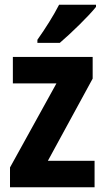

<svg xmlns="http://www.w3.org/2000/svg" viewBox="-20 -786 439 806"><path d="M383 -757V-766H228C205 -721 171 -667 137 -619V-606H231C279 -647 353 -719 383 -757ZM377 0V-111H181L369 -456V-547H34V-436H217L22 -83V0Z"/></svg>

Font: Noto Sans Devanagari Condensed
Style: Bold
Weight: 700
Width: 3
Designer: Jelle Bosma - Monotype Design Team
Foundry: Monotype Imaging Inc.
Version: Version 2.004